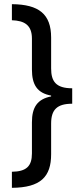

<svg xmlns="http://www.w3.org/2000/svg" viewBox="-20 -738 403 920"><path d="M37 85V162C175 161 225 109 225 1V-146C225 -212 253 -241 326 -241V-315C248 -315 225 -348 225 -410V-558C225 -670 167 -717 37 -718V-641C97 -639 133 -618 133 -553V-405C133 -331 159 -292 225 -280V-276C159 -263 133 -224 133 -152V-3C133 59 106 84 37 85Z"/></svg>

Font: Noto Sans Hebrew ExtraCondensed Medium
Style: Regular
Weight: 500
Width: 2
Designer: Monotype Design Team
Foundry: Monotype Imaging Inc.
Version: Version 2.004